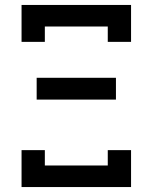

<svg xmlns="http://www.w3.org/2000/svg" viewBox="-20 -755 616 775"><path d="M415 -586H509V-735H67V-586H161V-648H415ZM448 -353V-441H128V-353ZM67 0H509V-149H415V-87H161V-149H67Z"/></svg>

Font: Iosevka Sparkle Medium
Style: Regular
Weight: 500
Designer: Belleve Invis
Foundry: Belleve Invis
Version: Version 4.5.0; ttfautohint (v1.8.3)